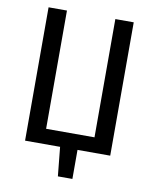

<svg xmlns="http://www.w3.org/2000/svg" viewBox="-91 -758 783 977"><g transform="rotate(10 300.0 -269.5)"><path d="M520 -689V0H351V150H276L261 0H80V-689H175V-78H425V-689Z"/></g></svg>

Font: Wlorlttqgufhjawjgtejqphaquk
Style: Regular
Weight: 400
Monospace: yes
Designer: Carrois Corporate & Edenspiekermann
Foundry: Carrois Corporate GbR & Edenspiekermann AG
Version: Version 2.001